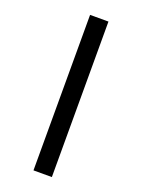

<svg xmlns="http://www.w3.org/2000/svg" viewBox="-181 -912 858 1158"><g transform="rotate(20 247.5 -333.0)"><path d="M188 -832V166H306V-832Z"/></g></svg>

Font: Noto Sans Gurmukhi UI SemiCondensed ExtraBold
Style: Regular
Weight: 800
Width: 4
Designer: Jelle Bosma - Monotype Design Team
Foundry: Monotype Imaging Inc.
Version: Version 2.004